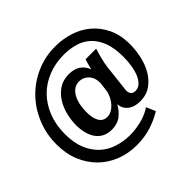

<svg xmlns="http://www.w3.org/2000/svg" viewBox="-201 -869 1287 1287"><g transform="rotate(-45 442.0 -226.0)"><path d="M632 -297 614 -138Q614 -136 612.5 -126Q611 -116 611 -114Q609 -91 619.5 -76.5Q630 -62 653 -62Q680 -62 699.5 -80Q719 -98 732 -128Q745 -158 751.5 -198Q758 -238 758 -282Q758 -365 736.5 -421Q715 -477 678 -511Q641 -545 591.5 -559.5Q542 -574 486 -574Q404 -574 335.5 -546.5Q267 -519 218 -469Q169 -419 141.5 -348.5Q114 -278 114 -192Q114 -108 139 -48.5Q164 11 206 49Q248 87 303.5 104.5Q359 122 419 122Q468 122 523.5 109Q579 96 626 65L654 130Q603 162 539.5 182Q476 202 404 202Q324 202 255 175Q186 148 135 98Q84 48 54.5 -23Q25 -94 25 -183Q25 -281 60.5 -367Q96 -453 157.5 -516.5Q219 -580 303 -617Q387 -654 484 -654Q553 -654 618.5 -633.5Q684 -613 735 -570.5Q786 -528 817.5 -463Q849 -398 849 -308Q849 -257 837 -200.5Q825 -144 798.5 -97.5Q772 -51 729.5 -20.5Q687 10 627 10Q571 10 538.5 -17Q506 -44 504 -86Q483 -46 447.5 -18Q412 10 358 10Q321 10 293 -4Q265 -18 246.5 -43.5Q228 -69 218.5 -104Q209 -139 209 -181Q209 -226 220.5 -274.5Q232 -323 257 -364Q282 -405 321.5 -431.5Q361 -458 417 -458Q467 -458 499.5 -435.5Q532 -413 546 -374Q551 -393 555.5 -411.5Q560 -430 567 -449H667Q656 -414 646 -374.5Q636 -335 632 -297ZM431 -375Q401 -375 380 -359Q359 -343 345.5 -317Q332 -291 326 -258.5Q320 -226 320 -194Q320 -135 339.5 -103.5Q359 -72 397 -72Q419 -72 438.5 -83Q458 -94 473.5 -111.5Q489 -129 500 -150.5Q511 -172 516 -194V-195L525 -266Q525 -317 497.5 -346Q470 -375 431 -375Z"/></g></svg>

Font: Zilla Slab SemiBold
Style: Regular
Weight: 600
Designer: Typotheque.com
Foundry: Typotheque type foundry
Version: Version 1.0; 2017